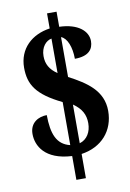

<svg xmlns="http://www.w3.org/2000/svg" viewBox="-93 -817 646 953"><g transform="rotate(-10 230.5 -340.5)"><path d="M213 -41V79H261V-43C364 -58 428 -131 428 -231C428 -334 348 -385 261 -431V-632C291 -621 310 -573 310 -514C381 -514 404 -547 404 -587C404 -637 356 -681 261 -684V-760H213V-684C122 -671 54 -610 54 -514C54 -430 87 -374 213 -313V-96C146 -112 125 -168 124 -263C84 -263 38 -241 38 -183C38 -124 76 -48 213 -41ZM213 -633V-459C175 -485 159 -514 159 -554C159 -599 185 -628 213 -633ZM261 -97V-292C303 -263 320 -231 320 -188C320 -144 299 -108 261 -97Z"/></g></svg>

Font: Noto Serif Sinhala ExtraCondensed ExtraBold
Style: Regular
Weight: 800
Width: 2
Designer: Jelle Bosma - Monotype Design Team
Foundry: Monotype Imaging Inc.
Version: Version 2.007